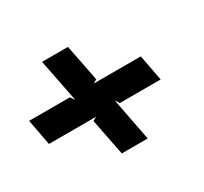

<svg xmlns="http://www.w3.org/2000/svg" viewBox="-156 -682 830 783"><g transform="rotate(-30 259.5 -290.0)"><path d="M-25 -229H197L179 -219L213 -47H335L296 -249L309 -229H501L478 -351H256L274 -361L240 -533H118L158 -331L144 -351H-48Z"/></g></svg>

Font: Charger EcoBlack
Style: OpObl
Weight: 1000
Designer: Jasper
Foundry: Cannot Into Space Fonts
Version: Version 1.1